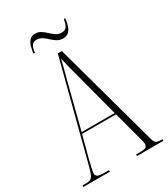

<svg xmlns="http://www.w3.org/2000/svg" viewBox="-212 -969 936 1067"><g transform="rotate(-30 256.0 -436.0)"><path d="M-1 0V-10H24Q42 -10 52 -16Q62 -22 69.5 -40Q77 -58 86 -93L247 -714H273L456 -48Q462 -24 471.5 -17Q481 -10 506 -10H513V0H343V-10H365Q397 -10 406 -16.5Q415 -23 415 -38Q415 -46 410 -64Q405 -82 400 -101L358 -259H140L103 -119Q98 -98 92 -73Q86 -48 86 -37Q86 -23 96 -16.5Q106 -10 137 -10H169V0ZM143 -269H355L294 -500Q275 -571 265 -610Q255 -649 248 -680Q241 -652 235 -626.5Q229 -601 216 -555ZM315 -771Q293 -771 276.5 -781.5Q260 -792 246 -805.5Q232 -819 216.5 -829Q201 -839 182 -839Q159 -839 150 -822Q141 -805 139 -781H129Q132 -802 137.5 -823Q143 -844 156 -858Q169 -872 193 -872Q213 -872 229 -861.5Q245 -851 259 -837.5Q273 -824 288.5 -813.5Q304 -803 324 -803Q350 -803 359 -821Q368 -839 371 -862H381Q378 -840 372 -819Q366 -798 352.5 -784.5Q339 -771 315 -771Z"/></g></svg>

Font: Noto Serif Display ExtraCondensed ExtraLight
Style: Regular
Weight: 200
Width: 2
Designer: Monotype Design Team
Foundry: Monotype Imaging Inc.
Version: Version 2.009